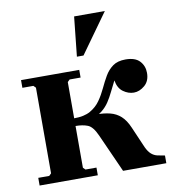

<svg xmlns="http://www.w3.org/2000/svg" viewBox="-81 -790 769 861"><g transform="rotate(-10 303.5 -360.0)"><path d="M235 -45 245 -35H295V0H30V-35H80L90 -45V-435L80 -445H30V-480H295V-445H245L235 -435ZM410 0 332 -174Q313 -217 290 -226Q267 -235 235 -235V-270H335Q371 -270 398.5 -263Q426 -256 446.5 -237.5Q467 -219 482 -184L524 -87Q534 -66 546 -55.5Q558 -45 573 -41.5Q588 -38 607 -35V0ZM507 -490Q551 -490 571.5 -468Q592 -446 592 -414Q592 -377 568.5 -357Q545 -337 519 -337Q494 -337 471 -353.5Q448 -370 442 -406Q429 -381 418 -358Q407 -335 393.5 -314.5Q380 -294 360.5 -278.5Q341 -263 310.5 -254.5Q280 -246 235 -246V-270Q281 -270 309 -286Q337 -302 354.5 -327Q372 -352 385 -380Q398 -408 412.5 -433Q427 -458 449 -474Q471 -490 507 -490ZM295 -540 314 -720H454L325 -540Z"/></g></svg>

Font: Brygada 1918
Style: Regular
Weight: 400
Designer: Mateusz Machalski | Borys Kosmynka | Przemek Hoffer
Foundry: NIEPODLEGLA 2018
Version: Version 3.006